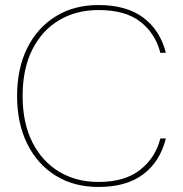

<svg xmlns="http://www.w3.org/2000/svg" viewBox="-20 -732 728 764"><path d="M372 12Q274 12 201 -33.5Q128 -79 88 -160.5Q48 -242 48 -350Q48 -459 88 -540Q128 -621 201 -666.5Q274 -712 372 -712Q483 -712 550 -662Q617 -612 640 -522H618Q598 -599 538.5 -645.5Q479 -692 372 -692Q283 -692 215 -651.5Q147 -611 108.5 -534.5Q70 -458 70 -350Q70 -243 108.5 -166.5Q147 -90 215 -49Q283 -8 372 -8Q477 -8 538 -56.5Q599 -105 618 -181H640Q617 -89 550 -38.5Q483 12 372 12Z"/></svg>

Font: DM Sans 20pt Thin
Style: Regular
Weight: 250
Version: Version 4.004;gftools[0.9.30]